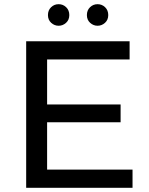

<svg xmlns="http://www.w3.org/2000/svg" viewBox="-20 -897 710 917"><path d="M613 0H105V-700H599V-613H205V-398H556V-313H205V-87H613ZM260 -774Q240 -774 224.5 -788Q209 -802 209 -825Q209 -848 224 -862.5Q239 -877 260 -877Q281 -877 296 -862.5Q311 -848 311 -825Q311 -802 295.5 -788Q280 -774 260 -774ZM446 -774Q426 -774 410.5 -788Q395 -802 395 -825Q395 -848 410 -862.5Q425 -877 446 -877Q467 -877 482 -862.5Q497 -848 497 -825Q497 -802 481.5 -788Q466 -774 446 -774Z"/></svg>

Font: Argentum Novus
Style: Regular
Weight: 400
Designer: Julieta Ulanovsky
Foundry: Julieta Ulanovsky
Version: Version 7.20;July 27, 2021;FontCreator 13.0.0.2683 64-bit